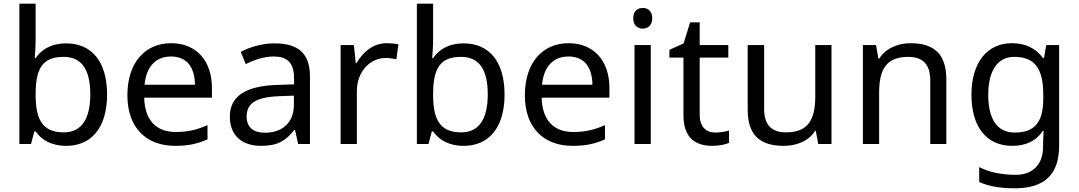

<svg xmlns="http://www.w3.org/2000/svg" viewBox="-20 -780 5842 1040"><path d="M173 -575V-760H85V0H148L166 -68H173C203 -25 255 10 339 10C471 10 560 -84 560 -268C560 -452 472 -545 339 -545C255 -545 203 -510 173 -465H168C170 -487 173 -530 173 -575ZM324 -472C422 -472 469 -404 469 -269C469 -136 422 -63 326 -63C208 -63 173 -135 173 -267V-271C173 -408 210 -472 324 -472Z M907 -546C765 -546 670 -440 670 -264C670 -85 775 10 928 10C1001 10 1049 -1 1104 -25V-102C1048 -78 1000 -65 932 -65C825 -65 764 -130 761 -251H1128V-304C1128 -450 1044 -546 907 -546ZM906 -474C995 -474 1035 -412 1036 -321H763C772 -417 822 -474 906 -474Z M1467 -545C1397 -545 1331 -524 1284 -499L1311 -433C1355 -454 1406 -474 1462 -474C1532 -474 1573 -444 1573 -355V-323L1482 -320C1307 -315 1225 -256 1225 -149C1225 -40 1297 10 1394 10C1484 10 1527 -17 1574 -76H1578L1595 0H1659V-365C1659 -490 1597 -545 1467 -545ZM1493 -259 1572 -262V-214C1572 -110 1504 -61 1414 -61C1356 -61 1316 -88 1316 -148C1316 -216 1359 -254 1493 -259Z M2075 -546C2000 -546 1945 -497 1911 -438H1907L1897 -536H1825V0H1913V-286C1913 -394 1986 -466 2069 -466C2087 -466 2110 -463 2127 -459L2138 -540C2120 -544 2095 -546 2075 -546Z M2326 -575V-760H2238V0H2301L2319 -68H2326C2356 -25 2408 10 2492 10C2624 10 2713 -84 2713 -268C2713 -452 2625 -545 2492 -545C2408 -545 2356 -510 2326 -465H2321C2323 -487 2326 -530 2326 -575ZM2477 -472C2575 -472 2622 -404 2622 -269C2622 -136 2575 -63 2479 -63C2361 -63 2326 -135 2326 -267V-271C2326 -408 2363 -472 2477 -472Z M3060 -546C2918 -546 2823 -440 2823 -264C2823 -85 2928 10 3081 10C3154 10 3202 -1 3257 -25V-102C3201 -78 3153 -65 3085 -65C2978 -65 2917 -130 2914 -251H3281V-304C3281 -450 3197 -546 3060 -546ZM3059 -474C3148 -474 3188 -412 3189 -321H2916C2925 -417 2975 -474 3059 -474Z M3462 -737C3433 -737 3410 -720 3410 -681C3410 -643 3433 -625 3462 -625C3489 -625 3513 -643 3513 -681C3513 -720 3489 -737 3462 -737ZM3505 -536H3417V0H3505Z M3854 -62C3805 -62 3770 -93 3770 -158V-468H3925V-536H3770V-659H3718L3683 -545L3606 -510V-468H3682V-156C3682 -26 3755 10 3839 10C3871 10 3910 3 3929 -6V-73C3912 -67 3880 -62 3854 -62Z M4484 -536H4396V-257C4396 -132 4357 -63 4238 -63C4157 -63 4119 -105 4119 -191V-536H4030V-185C4030 -49 4096 10 4225 10C4294 10 4360 -15 4395 -71H4399L4412 0H4484Z M4912 -546C4844 -546 4778 -519 4743 -463H4738L4725 -536H4654V0H4742V-278C4742 -403 4780 -472 4899 -472C4981 -472 5019 -429 5019 -343V0H5106V-349C5106 -487 5040 -546 4912 -546Z M5462 -546C5324 -546 5242 -438 5242 -267C5242 -92 5324 10 5463 10C5536 10 5592 -16 5629 -71H5633C5632 -59 5630 -21 5630 -5V16C5630 110 5574 167 5482 167C5405 167 5335 152 5284 125V206C5335 229 5399 240 5477 240C5641 240 5717 162 5717 9V-536H5647L5635 -465H5630C5590 -520 5532 -546 5462 -546ZM5474 -472C5582 -472 5631 -413 5631 -267V-246C5631 -117 5584 -62 5476 -62C5382 -62 5333 -134 5333 -266C5333 -398 5384 -472 5474 -472Z"/></svg>

Font: Noto Sans Osage
Style: Regular
Weight: 400
Designer: Monotype Design Team
Foundry: Monotype Imaging Inc.
Version: Version 2.002